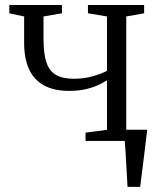

<svg xmlns="http://www.w3.org/2000/svg" viewBox="-20 -552 616 752"><path d="M479.5 180Q478 157 476.8 132.8Q475.5 108.5 474.2 84.8Q473 61 471.5 39.2Q470 17.5 468.5 -1L427 -44H556.5Q554 -22 551.2 0.2Q548.5 22.5 545.8 45.5Q543 68.5 540.2 91Q537.5 113.5 534.5 136Q531.5 158.5 529 180ZM315 0V-32.5L399 -43.5V-237.5Q383 -227 361.5 -217.5Q340 -208 312.8 -202Q285.5 -196 252 -196Q191 -196 151.8 -217.8Q112.5 -239.5 93.5 -281.5Q74.5 -323.5 74.5 -385V-487.5L16.5 -500V-532.5H222.5V-500L150.5 -487.5V-397Q150.5 -341.5 161.8 -307.8Q173 -274 199 -258.8Q225 -243.5 269 -243.5Q308 -243.5 342.8 -253.2Q377.5 -263 399 -274.5V-487.5L324.5 -500V-532.5H544.5V-500L474.5 -487.5V-43.5L545.5 -32.5V0Z"/></svg>

Font: Merriweather 72pt Light
Style: Regular
Weight: 300
Version: Version 2.100